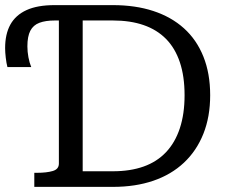

<svg xmlns="http://www.w3.org/2000/svg" viewBox="-22 -730 895 750"><path d="M191 -710H419Q507 -710 577 -687Q647 -664 696.5 -619.5Q746 -575 772.5 -509Q799 -443 799 -358Q799 -274 772.5 -207.5Q746 -141 696.5 -94.5Q647 -48 577 -24Q507 0 419 0H112V-55H123Q160 -55 184 -62Q208 -69 208 -91V-650H192Q156 -650 132 -641Q108 -632 96.5 -610Q85 -588 85 -549Q85 -528 89 -506.5Q93 -485 100 -468H7Q3 -483 0.5 -504.5Q-2 -526 -2 -542Q-2 -597 18.5 -634Q39 -671 81.5 -690.5Q124 -710 191 -710ZM419 -650H301V-61H419Q487 -61 539 -79.5Q591 -98 626.5 -135.5Q662 -173 680.5 -229Q699 -285 699 -358Q699 -432 680.5 -487Q662 -542 626.5 -578Q591 -614 539 -632Q487 -650 419 -650Z"/></svg>

Font: Roboto Serif
Style: Regular
Weight: 400
Designer: Greg Gazdowicz
Foundry: Commercial Type
Version: Version 1.008